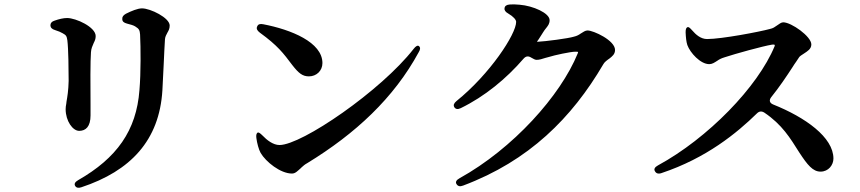

<svg xmlns="http://www.w3.org/2000/svg" viewBox="-20 -812 4010 895"><path d="M330 54C335 63 345 66 359 61C589 -15 723 -158 737 -391L743 -511C745 -555 747 -599 749 -629C750 -641 755 -650 761 -661C765 -668 771 -677 771 -693C771 -729 681 -773 642 -773C622 -773 593 -761 567 -748C555 -741 549 -734 550 -723C550 -712 557 -706 572 -702C588 -698 602 -694 610 -689C630 -677 631 -670 633 -651C636 -590 637 -473 630 -392C616 -203 524 -75 344 28C330 36 325 45 330 54ZM236 -672C252 -667 264 -662 272 -657C289 -648 291 -643 294 -624C299 -585 300 -483 300 -435C299 -390 294 -361 290 -338C290 -335 289 -331 289 -329C287 -319 286 -311 286 -303C286 -248 319 -202 349 -202C380 -202 402 -222 402 -274V-324C401 -405 401 -534 404 -568C405 -586 411 -598 417 -612C422 -622 426 -630 426 -644C426 -686 334 -728 293 -728C275 -728 255 -723 235 -716C221 -712 215 -704 215 -694C215 -684 222 -676 236 -672Z M1179 -689C1174 -679 1178 -670 1191 -660C1275 -599 1300 -565 1343 -508C1372 -471 1390 -456 1420 -456C1455 -456 1483 -482 1483 -518C1483 -615 1337 -674 1207 -699C1192 -702 1183 -699 1179 -689ZM1175 -169C1178 -145 1186 -115 1195 -99C1219 -58 1287 -3 1341 -3C1357 -3 1367 -15 1382 -28L1386 -32C1394 -39 1400 -45 1413 -52C1637 -189 1816 -355 1932 -569C1940 -582 1940 -591 1933 -597C1927 -602 1918 -597 1908 -584C1756 -389 1387 -136 1283 -136C1253 -136 1224 -159 1203 -181C1192 -192 1185 -196 1181 -194C1176 -191 1173 -183 1175 -169Z M2098 -312C2104 -303 2114 -301 2128 -308C2239 -362 2340 -445 2421 -539C2432 -551 2443 -552 2457 -543C2467 -537 2475 -533 2481 -533C2494 -533 2507 -537 2522 -542L2537 -546C2565 -555 2640 -571 2662 -571C2676 -571 2676 -571 2673 -563C2593 -366 2371 -119 2122 19C2107 27 2102 37 2108 46C2114 56 2124 59 2139 53C2446 -62 2646 -263 2792 -512C2797 -522 2809 -531 2822 -540C2833 -549 2847 -559 2847 -579C2847 -624 2746 -670 2719 -670C2708 -670 2699 -663 2686 -655C2679 -650 2669 -644 2655 -641C2630 -633 2524 -619 2483 -617C2484 -618 2485 -620 2486 -622C2489 -626 2492 -630 2498 -640C2502 -647 2507 -653 2512 -662C2516 -668 2521 -676 2528 -684C2534 -692 2542 -701 2542 -718C2542 -751 2465 -785 2402 -790C2383 -792 2368 -792 2356 -791C2341 -790 2333 -784 2332 -774C2330 -765 2336 -756 2349 -749C2373 -735 2386 -720 2386 -710C2386 -653 2264 -467 2108 -341C2096 -331 2092 -322 2098 -312Z M3184 -685C3178 -682 3176 -675 3176 -661C3177 -638 3179 -617 3184 -602C3197 -566 3245 -513 3286 -513C3300 -513 3310 -520 3324 -529C3331 -534 3341 -540 3358 -545C3406 -561 3536 -597 3579 -604C3591 -605 3593 -604 3591 -597C3513 -407 3279 -167 3047 -41C3032 -33 3027 -23 3033 -14C3038 -4 3048 0 3063 -5C3273 -75 3415 -192 3508 -283C3519 -294 3530 -295 3543 -287C3626 -231 3663 -169 3706 -101C3744 -43 3769 -12 3805 -12C3842 -12 3865 -43 3865 -73C3865 -172 3734 -265 3584 -325C3567 -332 3564 -345 3575 -359C3613 -406 3647 -457 3675 -500C3679 -507 3686 -517 3691 -524L3705 -545C3707 -549 3717 -556 3730 -564C3743 -573 3762 -583 3762 -605C3762 -642 3669 -708 3631 -708C3622 -708 3613 -701 3600 -692C3593 -687 3584 -680 3569 -677C3522 -664 3344 -630 3276 -630C3247 -630 3224 -650 3206 -671C3196 -682 3190 -688 3184 -685Z"/></svg>

Font: 寒蝉锦书宋Pro Soft
Style: Regular
Weight: 700
Designer: 寒蝉锦书宋{Warren} 思源宋体{Ryoko NISHIZUKA 西塚涼子 (kana & ideographs); Frank Grießhammer (Latin, Greek & Cyrillic); Wenlong ZHANG 
Foundry: Adobe & ChillType
Version: Version 2.000;Glyphs 3.1.1 (3135)